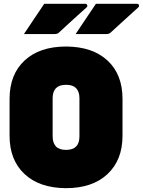

<svg xmlns="http://www.w3.org/2000/svg" viewBox="-20 -963 746 1003"><path d="M211 -943H427Q433 -943 435.5 -936.5Q438 -930 433 -925Q406 -901 384 -881Q362 -861 339.5 -840.5Q317 -820 287 -792Q279 -785 264 -785H105Q132 -825 157.5 -863.5Q183 -902 211 -943ZM481 -943H697Q703 -943 705.5 -936.5Q708 -930 703 -925Q676 -901 654.5 -881Q633 -861 610 -840.5Q587 -820 557 -792Q549 -785 534 -785H375Q402 -825 427.5 -863.5Q453 -902 481 -943ZM326 -720Q464 -719 542 -646.5Q620 -574 620 -446V-254Q620 -127 541.5 -53.5Q463 20 324 20Q186 19 108 -54Q30 -127 30 -254V-446Q30 -574 108.5 -647Q187 -720 326 -720ZM255 -250Q255 -217 272 -198Q289 -180 325 -180Q395 -180 395 -250V-450Q395 -485 377 -503Q360 -520 325 -520Q255 -520 255 -450Z"/></svg>

Font: Recursive Sn Lnr St XBk
Style: Regular
Weight: 1000
Version: Version 1.079;hotconv 1.0.112;makeotfexe 2.5.65598; ttfautoh